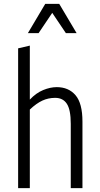

<svg xmlns="http://www.w3.org/2000/svg" viewBox="-20 -965 512 985"><path d="M73 0V-717L133 -731V-454Q165 -488 201.5 -503Q238 -518 271 -518Q332 -518 367.5 -476.5Q403 -435 403 -341V0H343V-330Q343 -402 323 -432.5Q303 -463 263 -463Q228 -463 197.5 -449Q167 -435 133 -403V0ZM123 -795 212 -945H284L373 -795H318L248 -899L178 -795Z"/></svg>

Font: Radio Canada Condensed Light
Style: Regular
Weight: 300
Width: 3
Designer: Charles Daoud, Etienne Aubert Bonn, Alexandre Saumier Demers, Jacques Le Bailly
Foundry: Radio-Canada
Version: Version 2.104; ttfautohint (v1.8.4.7-5d5b);gftools[0.9.28.de